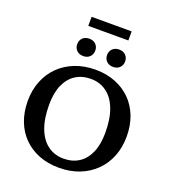

<svg xmlns="http://www.w3.org/2000/svg" viewBox="-177 -1142 1144 1284"><g transform="rotate(20 395.0 -500.0)"><path d="M399.5 -688.5Q477.5 -688.5 541.2 -663.2Q605 -638 651 -592Q697 -546 721.8 -481.8Q746.5 -417.5 746.5 -339Q746.5 -261 720.8 -196.5Q695 -132 647.2 -85.2Q599.5 -38.5 534.5 -13.2Q469.5 12 390 12Q312 12 248.2 -13Q184.5 -38 138.5 -84Q92.5 -130 67.8 -194.5Q43 -259 43 -337Q43 -415.5 68.8 -479.8Q94.5 -544 142 -590.8Q189.5 -637.5 255 -663Q320.5 -688.5 399.5 -688.5ZM399 -56Q461.5 -56 507.2 -85.5Q553 -115 578.2 -172.5Q603.5 -230 603.5 -314Q603.5 -414.5 577 -482.5Q550.5 -550.5 502.5 -585.2Q454.5 -620 390.5 -620Q328.5 -620 282.5 -590.5Q236.5 -561 211.2 -503.5Q186 -446 186 -362Q186 -262 212.5 -193.8Q239 -125.5 287 -90.8Q335 -56 399 -56ZM288.5 -745.5Q259 -745.5 241.5 -763.2Q224 -781 224 -807.5Q224 -834 241.5 -851.5Q259 -869 288.5 -869Q318 -869 335.2 -851.5Q352.5 -834 352.5 -807.5Q352.5 -781 335.2 -763.2Q318 -745.5 288.5 -745.5ZM501 -745.5Q471.5 -745.5 454 -763.2Q436.5 -781 436.5 -807.5Q436.5 -834 454 -851.5Q471.5 -869 501 -869Q530 -869 547.5 -851.5Q565 -834 565 -807.5Q565 -781 547.5 -763.2Q530 -745.5 501 -745.5ZM252 -947V-1011.5H537V-947Z"/></g></svg>

Font: Newsreader 16pt SemiBold
Style: Regular
Weight: 600
Designer: Hugues Gentile
Foundry: Production Type
Version: Version 1.003